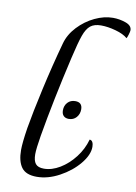

<svg xmlns="http://www.w3.org/2000/svg" viewBox="-111 -1127 851 1203"><g transform="rotate(10 314.5 -525.0)"><path d="M84 -142Q84 -188 99 -284Q116 -385 150.5 -540Q185 -695 226 -844Q242 -903 288 -952Q334 -1001 393 -1029Q452 -1057 508 -1057Q550 -1057 589.5 -1043Q629 -1029 629 -999Q629 -991 623 -971Q617 -951 613 -946Q587 -969 536.5 -983Q486 -997 443 -997Q400 -997 375.5 -977.5Q351 -958 334.5 -911.5Q318 -865 295 -765Q230 -484 190 -250Q176 -166 176 -131Q176 -90 191.5 -70.5Q207 -51 245 -51Q295 -51 346.5 -82Q398 -113 438.5 -165.5Q479 -218 496 -280Q508 -280 514.5 -268.5Q521 -257 521 -238Q521 -187 473.5 -129.5Q426 -72 353 -32.5Q280 7 209 7Q140 7 112 -31.5Q84 -70 84 -142ZM299 -432Q299 -462 317.5 -482Q336 -502 366 -502Q411 -502 411 -457Q411 -427 392.5 -406Q374 -385 344 -385Q323 -385 311 -397Q299 -409 299 -432Z"/></g></svg>

Font: Charmonman
Style: Bold
Weight: 700
Designer: Ekaluck Peanpanawate
Foundry: Cadson Demak Co.,Ltd.
Version: Version 1.000; ttfautohint (v1.6)